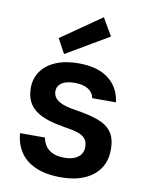

<svg xmlns="http://www.w3.org/2000/svg" viewBox="-87 -831 704 907"><g transform="rotate(10 265.0 -378.0)"><path d="M269 12Q195 12 145.5 -10Q96 -32 71 -71Q46 -110 42 -160H162Q165 -139 177 -121Q189 -103 211.5 -92.5Q234 -82 268 -82Q297 -82 317 -90.5Q337 -99 347 -114Q357 -129 357 -148Q357 -174 344.5 -188.5Q332 -203 307.5 -211Q283 -219 247 -224Q203 -231 167.5 -242Q132 -253 107 -270.5Q82 -288 68.5 -315Q55 -342 55 -380Q55 -424 79 -459Q103 -494 149 -513.5Q195 -533 258 -533Q350 -533 402 -493Q454 -453 463 -382H349Q344 -409 320 -424Q296 -439 257 -439Q215 -439 193.5 -424Q172 -409 172 -384Q172 -367 182.5 -353Q193 -339 217 -329Q241 -319 282 -313Q347 -303 390.5 -287.5Q434 -272 456.5 -241Q479 -210 478 -155Q478 -103 452 -65.5Q426 -28 379 -8Q332 12 269 12ZM182 -564 144 -634 337 -768 386 -684Z"/></g></svg>

Font: DM Sans 10pt SemiBold
Style: Regular
Weight: 600
Version: Version 4.004;gftools[0.9.30]